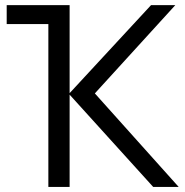

<svg xmlns="http://www.w3.org/2000/svg" viewBox="-20 -734 725 754"><path d="M668.5 -713.9 352.5 -367.2 681.6 0H581.5L253.4 -362.3V0H169.9V-639.6H6.3V-713.9H253.4V-368.2L573.2 -713.9Z"/></svg>

Font: Open Sans
Style: Regular
Weight: 400
Designer: Monotype Design Team
Foundry: Monotype Imaging Inc.
Version: Version 3.000; ttfautohint (v1.8.4)